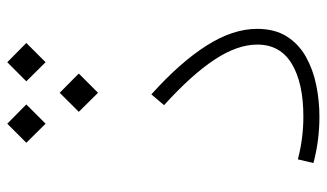

<svg xmlns="http://www.w3.org/2000/svg" viewBox="-206 -693 903 531"><g transform="rotate(-90 245.5 -427.5)"><path d="M286.1 -806.2 338.9 -858.9 392.1 -806.2 338.9 -752.9ZM116.2 -806.2 168.9 -858.9 222.2 -806.2 168.9 -752.9ZM201.7 -661.1 254.4 -713.9 307.6 -661.1 254.4 -607.9ZM431.2 -168Q431.2 -119.1 410.2 -85.9Q389.2 -52.7 354 -33Q318.8 -13.2 275.6 -4.4Q232.4 4.4 188 4.4Q156.7 4.4 125 0.5Q93.3 -3.4 60.1 -12.2L70.3 -55.2Q102.5 -46.9 131.3 -43.5Q160.2 -40 188.5 -40Q281.2 -40 334.5 -72Q387.7 -104 387.7 -167.5Q387.7 -222.7 345.9 -285.9Q304.2 -349.1 220.2 -425.3L250 -460.4Q338.9 -380.4 385 -307.6Q431.2 -234.9 431.2 -168Z"/></g></svg>

Font: Estedad-FD ExtraLight
Style: Regular
Weight: 200
Designer: Amin Abedi
Version: Version 7.3